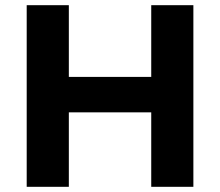

<svg xmlns="http://www.w3.org/2000/svg" viewBox="-20 -720 848 740"><path d="M562.9 0V-700H725.3V0ZM82.9 0V-700H245.3V0ZM233 -287V-423.6H574.7V-287Z"/></svg>

Font: Montserrat Alternates Thin
Style: Regular
Weight: 100
Designer: Julieta Ulanovsky
Foundry: Julieta Ulanovsky
Version: Version 9.000